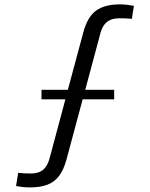

<svg xmlns="http://www.w3.org/2000/svg" viewBox="-20 -828 668 856"><path d="M114 7.5Q98 7.5 81.2 5.8Q64.5 4 51.5 1.5L61 -57.5Q72.5 -56 88.5 -55.2Q104.5 -54.5 118 -54.5Q151.5 -54.5 171.2 -70.2Q191 -86 200.5 -120L271.5 -385H165V-427.5H282.5L351.5 -684Q370 -752.5 408.2 -780.5Q446.5 -808.5 514.5 -808.5Q531 -808.5 547.8 -806.5Q564.5 -804.5 577 -802L568 -744Q555 -745.5 541 -746Q527 -746.5 511 -746.5Q477.5 -746.5 457.2 -730.5Q437 -714.5 428 -681L360 -427.5H489V-385H348.5L276.5 -117Q264 -71 243.5 -43.8Q223 -16.5 191.2 -4.5Q159.5 7.5 114 7.5Z"/></svg>

Font: Big Shoulders Display Thin Medium
Style: Regular
Weight: 500
Version: Version 2.002